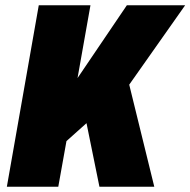

<svg xmlns="http://www.w3.org/2000/svg" viewBox="-20 -708 722 728"><path d="M6 0 127 -688H323L274 -412L461 -688H682L470 -387L565 0H357L308 -241L232 -173L201 0Z"/></svg>

Font: Archivo Condensed Black
Style: Italic
Weight: 900
Width: 3
Italic angle: -10°
Designer: Hector Gatti
Foundry: Omnibus-Type
Version: Version 2.001